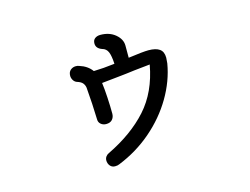

<svg xmlns="http://www.w3.org/2000/svg" viewBox="-87 -688 1174 900"><g transform="rotate(-15 500.0 -238.5)"><path d="M732 -362Q732 -355 730 -335Q716 -252 670 -174Q624 -96 552 -34Q480 28 390 64Q382 68 369 68Q354 68 345 57Q336 46 336 31Q336 21 341.5 13Q347 5 356 1Q478 -58 552 -140.5Q626 -223 649 -351L573 -343L533 -338L506 -335Q434 -327 411 -325Q415 -296 417.5 -252Q420 -208 420 -174Q420 -157 410 -145.5Q400 -134 380 -134Q365 -134 354.5 -143Q344 -152 344 -166Q342 -241 335 -323Q333 -336 325 -345.5Q317 -355 297 -361Q287 -365 281 -375Q275 -385 275 -396Q275 -414 286 -423.5Q297 -433 312 -433Q321 -433 328 -430Q367 -418 388 -389Q434 -390 490 -397Q488 -436 480 -455Q472 -474 452 -479Q424 -489 424 -513Q424 -529 434.5 -537Q445 -545 461 -545Q505 -545 533.5 -521Q562 -497 562 -466V-407Q634 -417 660 -417Q696 -417 714 -404Q732 -391 732 -362Z"/></g></svg>

Font: Tsukimi Rounded Medium
Style: Regular
Weight: 500
Designer: Takashi Funayama
Foundry: Takashi Funayama
Version: Version 1.032; ttfautohint (v1.8.3)